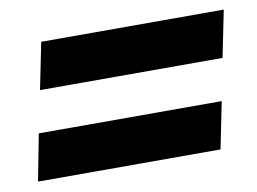

<svg xmlns="http://www.w3.org/2000/svg" viewBox="-48 -558 619 462"><g transform="rotate(-10 261.5 -327.0)"><path d="M523 -492 500 -378H54L77 -492ZM480 -276 457 -162H11L33 -276Z"/></g></svg>

Font: TypoPRO Montserrat Alternates
Style: Bold Italic
Weight: 700
Italic angle: -11.3°
Designer: Julieta Ulanovsky
Foundry: Julieta Ulanovsky
Version: Version 6.001